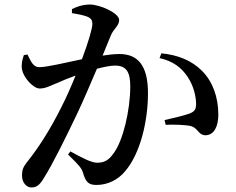

<svg xmlns="http://www.w3.org/2000/svg" viewBox="-20 -797 1040 846"><path d="M683 -541C742 -528 780 -499 807 -458C835 -416 843 -370 844 -343C845 -316 838 -306 816 -297C792 -288 745 -277 705 -268L710 -247C744 -249 801 -247 823 -241C854 -231 854 -201 886 -201C924 -202 942 -241 942 -292C942 -369 917 -438 870 -485C824 -531 763 -555 691 -562ZM297 -739C323 -735 356 -729 372 -720C384 -713 387 -704 387 -691C387 -672 369 -610 341 -536C265 -520 186 -501 153 -501C126 -501 116 -527 101 -557L85 -554C78 -534 73 -512 77 -490C85 -453 127 -407 155 -407C181 -407 198 -418 236 -433C255 -442 283 -453 313 -464C294 -417 273 -369 251 -326C199 -222 149 -145 97 -80C81 -59 77 -47 77 -23C77 9 98 29 118 29C140 29 154 20 173 -12C212 -74 269 -189 319 -294C347 -353 379 -428 407 -494C438 -502 466 -508 487 -508C537 -508 554 -479 554 -417C554 -311 522 -177 481 -122C459 -91 440 -80 408 -80C383 -80 342 -101 290 -130L280 -116C332 -66 339 -55 345 -38C357 3 368 18 405 18C456 18 501 -6 531 -42C598 -120 632 -262 632 -387C632 -514 583 -559 506 -559C485 -559 457 -556 432 -552L468 -640C480 -670 505 -683 505 -709C505 -739 421 -777 377 -777C341 -777 316 -766 297 -757Z"/></svg>

Font: Noto Serif CJK JP SemiBold
Style: Regular
Weight: 600
Designer: Ryoko NISHIZUKA 西塚涼子 (kana & ideographs); Frank Grießhammer (Latin, Greek & Cyrillic); Wenlong ZHANG 张文龙 (bopomofo); San
Foundry: Adobe
Version: Version 2.001;hotconv 1.1.0;makeotfexe 2.6.0